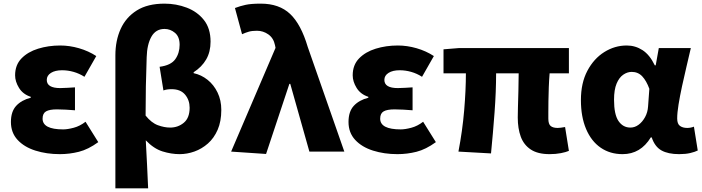

<svg xmlns="http://www.w3.org/2000/svg" viewBox="-20 -833 3857 1055"><path d="M309 14Q236 14 174.5 -5.5Q113 -25 76.5 -64.5Q40 -104 40 -163Q40 -220 69 -251.5Q98 -283 149 -296V-301Q106 -315 84.5 -350Q63 -385 63 -419Q63 -476 98 -512Q133 -548 189.5 -565.5Q246 -583 311 -583Q362 -583 414 -568Q466 -553 509 -525L444 -411Q416 -429 384.5 -438Q353 -447 321 -447Q283 -447 260 -432.5Q237 -418 237 -394Q237 -349 311 -349Q329 -349 351 -350.5Q373 -352 392 -353V-227Q367 -229 341.5 -230.5Q316 -232 293 -232Q252 -232 233 -221Q214 -210 214 -181Q214 -122 327 -122Q351 -122 385 -131Q419 -140 450 -164L520 -52Q465 -12 413.5 1Q362 14 309 14Z M614 202V-529Q614 -610 643 -674Q672 -738 731.5 -775.5Q791 -813 884 -813Q948 -813 1006 -791Q1064 -769 1100.5 -723Q1137 -677 1137 -604Q1137 -548 1113 -506.5Q1089 -465 1044 -436V-431Q1086 -422 1120.5 -394.5Q1155 -367 1175.5 -324.5Q1196 -282 1196 -229Q1196 -166 1176 -120Q1156 -74 1122.5 -44.5Q1089 -15 1048.5 -0.5Q1008 14 967 14Q921 14 873 -1Q825 -16 781 -62Q785 6 788 71.5Q791 137 794 202ZM915 -132Q958 -132 990 -158.5Q1022 -185 1022 -241Q1022 -283 997 -313Q972 -343 923 -343Q896 -343 878 -336L857 -466Q919 -474 943 -507.5Q967 -541 967 -587Q967 -631 941.5 -652.5Q916 -674 884 -674Q836 -674 812 -631.5Q788 -589 786 -519Q780 -359 780 -198Q812 -158 847.5 -145Q883 -132 915 -132Z M1442 13 1250 0 1494 -570 1491 -585Q1483 -624 1454.5 -644Q1426 -664 1392 -664Q1365 -664 1347.5 -659Q1330 -654 1310 -645L1271 -789Q1300 -800 1330 -806.5Q1360 -813 1413 -813Q1514 -813 1574 -756.5Q1634 -700 1671 -575L1872 0H1680L1575 -372H1570Z M2164 14Q2091 14 2029.5 -5.5Q1968 -25 1931.5 -64.5Q1895 -104 1895 -163Q1895 -220 1924 -251.5Q1953 -283 2004 -296V-301Q1961 -315 1939.5 -350Q1918 -385 1918 -419Q1918 -476 1953 -512Q1988 -548 2044.5 -565.5Q2101 -583 2166 -583Q2217 -583 2269 -568Q2321 -553 2364 -525L2299 -411Q2271 -429 2239.5 -438Q2208 -447 2176 -447Q2138 -447 2115 -432.5Q2092 -418 2092 -394Q2092 -349 2166 -349Q2184 -349 2206 -350.5Q2228 -352 2247 -353V-227Q2222 -229 2196.5 -230.5Q2171 -232 2148 -232Q2107 -232 2088 -221Q2069 -210 2069 -181Q2069 -122 2182 -122Q2206 -122 2240 -131Q2274 -140 2305 -164L2375 -52Q2320 -12 2268.5 1Q2217 14 2164 14Z M3000 14Q2935 14 2896.5 -11.5Q2858 -37 2841.5 -82Q2825 -127 2825 -187Q2825 -203 2826 -243.5Q2827 -284 2828.5 -334Q2830 -384 2830 -430H2706Q2706 -330 2697.5 -215.5Q2689 -101 2678 10L2499 0Q2521 -114 2530.5 -226Q2540 -338 2540 -430H2417V-562L2503 -569H3106V-430H3000Q2997 -394 2995.5 -354Q2994 -314 2993.5 -278Q2993 -242 2993 -216Q2993 -190 2993 -181Q2993 -151 3006 -140.5Q3019 -130 3044 -130Q3058 -130 3085 -135L3106 -4Q3090 3 3062 8.5Q3034 14 3000 14Z M3401 14Q3332 14 3280.5 -21.5Q3229 -57 3200.5 -124Q3172 -191 3172 -283Q3172 -377 3207.5 -444Q3243 -511 3300.5 -547Q3358 -583 3424 -583Q3471 -583 3510.5 -557.5Q3550 -532 3578 -474H3583L3600 -569H3776Q3765 -521 3752 -466.5Q3739 -412 3727.5 -358.5Q3716 -305 3708.5 -259Q3701 -213 3701 -182Q3701 -152 3716.5 -141Q3732 -130 3756 -130Q3775 -130 3793 -137L3814 -6Q3798 2 3772.5 8Q3747 14 3712 14Q3651 14 3614.5 -6.5Q3578 -27 3561 -78H3556Q3500 14 3401 14ZM3444 -132Q3468 -132 3489 -147.5Q3510 -163 3524.5 -189.5Q3539 -216 3541 -248L3548 -345Q3532 -389 3509 -413.5Q3486 -438 3451 -438Q3427 -438 3404.5 -422.5Q3382 -407 3368 -373.5Q3354 -340 3354 -285Q3354 -204 3378.5 -168Q3403 -132 3444 -132Z"/></svg>

Font: Source Han Sans TC Heavy
Style: Regular
Weight: 900
Designer: Ryoko NISHIZUKA Ë•øÂ°öÊ∂ºÂ≠ê (kana, bopomofo & ideographs); Paul D. Hunt (Latin, Greek & Cyrillic); Sandoll Communicatio
Foundry: Adobe
Version: Version 2.004;hotconv 1.0.118;makeotfexe 2.5.65603